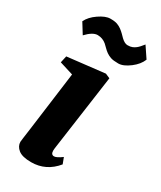

<svg xmlns="http://www.w3.org/2000/svg" viewBox="-208 -891 813 972"><g transform="rotate(30 198.5 -405.0)"><path d="M294.4 -60.5Q236.8 9.8 149.9 9.8Q97.7 9.8 74.7 -8.8Q51.8 -27.3 51.8 -52.7Q51.8 -57.6 54.4 -75Q57.1 -92.3 62.5 -134.3L107.9 -478.5L27.8 -503.4L36.6 -543L254.4 -567.9L281.2 -556.2L218.8 -110.8Q217.8 -103.5 217.8 -97.7Q217.8 -73.7 235.8 -73.7Q250.5 -73.7 280.8 -96.2ZM55.7 -677.2 18.1 -737.8Q33.2 -769.5 69.8 -794.4Q107.4 -820.3 135 -820.3Q162.6 -820.3 176.5 -814.9Q190.4 -809.6 201.7 -801.3Q212.9 -793 222.2 -783.7Q222.2 -783.7 239.7 -766.1Q259.8 -747.1 276.6 -747.1Q293.5 -747.1 304 -751.5Q314.5 -755.9 323.2 -762.7Q335.9 -772.5 354 -795.9L397 -731.9Q383.8 -698.7 348.6 -671.9Q311.5 -643.6 282.2 -643.6Q252.9 -643.6 237.5 -648.9Q222.2 -654.3 210.9 -662.4Q199.7 -670.4 190.7 -679.7Q181.6 -689 172.4 -697.3Q150.4 -715.8 121.6 -716.3Q92.8 -716.8 55.7 -677.2Z"/></g></svg>

Font: Merriweather
Style: Heavy Italic
Weight: 900
Italic angle: -7°
Designer: Eben Sorkin
Foundry: Eben Sorkin
Version: Version 1.001